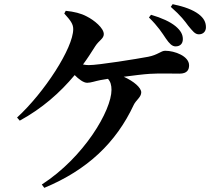

<svg xmlns="http://www.w3.org/2000/svg" viewBox="-20 -849 1040 923"><path d="M778 -663C794 -640 807 -626 824 -626C846 -626 859 -639 859 -661C859 -683 849 -702 824 -723C797 -745 757 -763 706 -778L696 -765C740 -722 759 -691 778 -663ZM885 -725C906 -700 917 -684 936 -684C957 -684 970 -698 970 -718C970 -742 960 -762 935 -781C907 -802 867 -817 810 -829L801 -816C851 -772 868 -748 885 -725ZM193 54C400 -32 538 -163 623 -345C634 -368 659 -382 659 -405C659 -427 624 -458 575 -480C621 -486 668 -492 699 -494C748 -497 805 -495 843 -495C880 -495 889 -514 889 -535C889 -579 820 -605 774 -605C754 -605 739 -585 692 -576C639 -566 454 -536 407 -536C398 -536 389 -537 379 -539C400 -567 419 -597 438 -627C456 -655 479 -663 479 -685C479 -714 433 -752 397 -770C369 -785 336 -793 296 -797L289 -784C320 -750 332 -733 332 -709C332 -618 193 -404 62 -284L75 -269C183 -328 268 -403 339 -488C358 -469 381 -451 399 -451C417 -451 437 -459 463 -464L499 -470C511 -457 516 -440 516 -417C516 -318 384 -93 181 38Z"/></svg>

Font: Noto Serif CJK TC
Style: Bold
Weight: 700
Designer: Ryoko NISHIZUKA 西塚涼子 (kana & ideographs); Frank Grießhammer (Latin, Greek & Cyrillic); Wenlong ZHANG 张文龙 (bopomofo); San
Foundry: Adobe
Version: Version 2.001;hotconv 1.1.0;makeotfexe 2.6.0